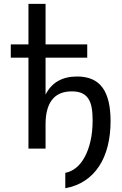

<svg xmlns="http://www.w3.org/2000/svg" viewBox="-20 -780 642 1008"><path d="M500.5 92.3Q530.3 46.9 545.4 -13.2Q560.5 -73.2 560.5 -144.5Q560.5 -262.7 517.8 -320.6Q475.1 -378.4 384.8 -378.4Q267.1 -378.4 219.2 -283.2V-477.1H438V-546.9H219.2V-759.8H129.4V-546.9H36.6V-477.1H129.4V0H219.2V-127.4Q219.2 -212.4 253.4 -256.3Q287.6 -300.3 356.9 -300.3Q388.7 -300.3 409.9 -290.8Q431.2 -281.2 443.8 -261.7Q456.1 -243.2 461.2 -215.1Q466.3 -187 466.3 -148.4Q466.3 -88.4 455.1 -39.3Q443.8 9.8 423.8 45.9Q404.8 80.6 378.7 101.3Q352.5 122.1 322.8 127.4V208Q380.9 197.8 425.5 168.2Q470.2 138.7 500.5 92.3Z"/></svg>

Font: Hack Dev
Style: Regular
Weight: 400
Designer: Christopher Simpkins
Foundry: Christopher Simpkins
Version: Version 2.0315